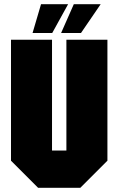

<svg xmlns="http://www.w3.org/2000/svg" viewBox="-20 -888 560 908"><path d="M32 -128V-700H226V-176H294V-700H488V-128L360 0H160ZM134 -732 174 -868H302L227 -732ZM269 -732 329 -868H456L363 -732Z"/></svg>

Font: Tektur Condensed ExtraBold
Style: Regular
Weight: 800
Width: 3
Designer: Adam Jagosz
Foundry: Adam Jagosz
Version: Version 1.005;gftools[0.9.30]